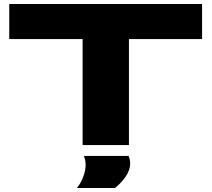

<svg xmlns="http://www.w3.org/2000/svg" viewBox="-20 -720 1050 953"><path d="M983 -526H620V0H390V-526H26V-700H983ZM362 213Q382 188 393.5 156.5Q405 125 405 99Q405 84 402.5 73.5Q400 63 396 54H618Q626 71 626 90Q626 126 602 159Q578 192 551 213Z"/></svg>

Font: Georama ExtraExtended
Style: Bold
Weight: 700
Width: 8
Designer: Jean-Baptiste Levee
Foundry: Production Type
Version: Version 1.000